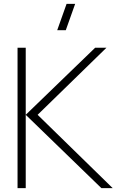

<svg xmlns="http://www.w3.org/2000/svg" viewBox="-20 -965 598 985"><path d="M317.5 -810 365.5 -945H321.5L273.5 -810ZM112 -376 500 0H558L173 -376L526 -720H468ZM70 0H112V-720H70Z"/></svg>

Font: Vela Sans ExtLt
Style: Regular
Weight: 200
Designer: Principal design: Mikhail Sharanda - project Manrope.
Design modification: Ravid Balaliev
Foundry: Mikhail Sharanda
Version: Version 1.001